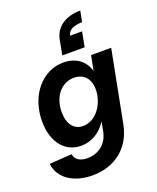

<svg xmlns="http://www.w3.org/2000/svg" viewBox="-188 -890 988 1210"><g transform="rotate(-20 306.0 -285.5)"><path d="M220 216C372 216 483 126 511 -20L604 -500H469L450 -400C430 -471 372 -516 288 -516C145 -516 36 -385 36 -213C36 -74 107 16 217 16C287 16 347 -21 388 -84L376 -20C361 55 303 103 227 103C177 103 145 82 140 45L-10 55C0 152 92 216 220 216ZM270 -97C209 -97 172 -145 172 -225C172 -328 233 -403 318 -403C396 -403 437 -339 419 -246C401 -158 340 -97 270 -97ZM487 -714 501 -787C402 -787 332 -739 317 -660L298 -560H448L467 -660H387C394 -696 428 -714 487 -714Z"/></g></svg>

Font: Uncut Sans
Style: Bold Italic
Weight: 700
Italic angle: -11°
Designer: Kasper Nordkvist
Foundry: UNCUT.wtf
Version: Version 1.304;Glyphs 3.2 (3246)